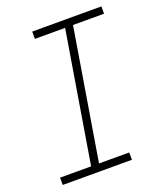

<svg xmlns="http://www.w3.org/2000/svg" viewBox="-136 -824 772 913"><g transform="rotate(-20 250.0 -367.5)"><path d="M23 0V-37H180L289 -698H136V-735H486V-698H329L220 -37H373V0Z"/></g></svg>

Font: Iosevka SS18 Extralight
Style: Italic
Weight: 200
Italic angle: -9°
Monospace: yes
Designer: Belleve Invis
Foundry: Belleve Invis
Version: Version 25.1.1; ttfautohint (v1.8.4)